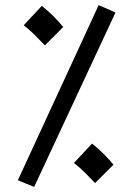

<svg xmlns="http://www.w3.org/2000/svg" viewBox="-20 -707 513 753"><path d="M114 26 50 0 367 -687 433 -658ZM353 11Q329 -14 312 -31Q295 -48 270 -68L341 -144Q365 -125 387 -103Q409 -81 425 -61ZM156 -529Q132 -554 115 -571Q98 -588 73 -608L144 -684Q168 -665 190 -643Q212 -621 228 -601Z"/></svg>

Font: Farlight84_Sys_V01
Style: Regular
Weight: 400
Designer: Ryoko NISHIZUKA  (kana, bopomofo & ideographs); Paul D. Hunt (Latin, Greek & Cyrillic); Sandoll Communications , Soo-you
Foundry: Adobe
Version: Version 2.004;October 29, 2024;FontCreator 14.0.0.2814 64-bi